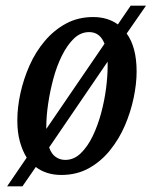

<svg xmlns="http://www.w3.org/2000/svg" viewBox="-20 -606 534 676"><path d="M5 50 74 -51Q59 -75 50 -107.5Q41 -140 41 -182Q41 -228 52 -278Q63 -328 84 -375.5Q105 -423 137.5 -461.5Q170 -500 212.5 -523Q255 -546 308 -546Q359 -546 395 -520L440 -586H494L426 -488Q443 -465 452 -431.5Q461 -398 461 -354Q461 -311 450.5 -261Q440 -211 419.5 -163.5Q399 -116 367 -76.5Q335 -37 292.5 -13.5Q250 10 196 10Q143 10 106 -18L59 50ZM143 -160Q143 -160 143 -159Q143 -158 143 -152L348 -452Q332 -493 294 -493Q264 -493 240.5 -470.5Q217 -448 198.5 -411Q180 -374 168 -329.5Q156 -285 149.5 -240.5Q143 -196 143 -160ZM210 -43Q240 -43 264 -66Q288 -89 306 -126Q324 -163 336 -207.5Q348 -252 353.5 -295.5Q359 -339 359 -374Q359 -382 359 -389L153 -87Q161 -64 176 -53.5Q191 -43 210 -43Z"/></svg>

Font: Noto Serif ExtraCondensed Medium
Style: Italic
Weight: 500
Width: 2
Italic angle: -12°
Designer: Monotype Design Team
Foundry: Monotype Imaging Inc.
Version: Version 2.013; ttfautohint (v1.8.4.7-5d5b)